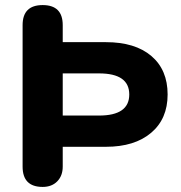

<svg xmlns="http://www.w3.org/2000/svg" viewBox="-20 -730 711 756"><path d="M207 -152V-275H370Q489 -275 489 -358Q489 -441 370 -441H207V-564H397Q512 -564 576 -509.5Q640 -455 640 -358Q640 -262 575 -207Q510 -152 397 -152ZM148 6Q69 6 69 -74V-631Q69 -710 148 -710Q227 -710 227 -631V-74Q227 -38 205.5 -16Q184 6 148 6Z"/></svg>

Font: Nunito VF Beta Light
Style: Regular
Weight: 300
Designer: Vernon Adams
Foundry: newtypography
Version: Version 3.001